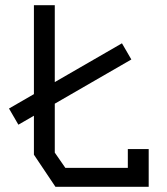

<svg xmlns="http://www.w3.org/2000/svg" viewBox="-20 -716 640 736"><path d="M110 -696V-123L192.5 0H550V-144.5H470V-72.5H230.5L190 -131V-696ZM483.5 -488 447.5 -550 14.5 -300 50.5 -238Z"/></svg>

Font: Kode
Style: Regular
Weight: 400
Monospace: yes
Designer: Isa Ozler
Foundry: Kadena LLC
Version: Version 1.000;gftools[0.9.28]